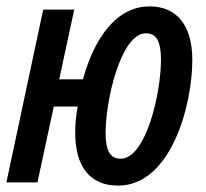

<svg xmlns="http://www.w3.org/2000/svg" viewBox="-23 -570 644 600"><path d="M346 10C510 10 578 -238 578 -383C578 -491 529 -550 445 -550C338 -550 271 -447 236 -322H162L209 -540H112L-3 0H94L145 -237H220C214 -209 212 -180 212 -156C212 -48 259 10 346 10ZM354 -74C321 -74 307 -100 307 -155C307 -258 355 -466 433 -466C466 -466 480 -441 480 -383C480 -278 433 -74 354 -74Z"/></svg>

Font: Noto Sans UI Condensed Medium
Style: Italic
Weight: 500
Width: 3
Italic angle: -12°
Designer: Monotype Design Team
Foundry: Monotype Imaging Inc.
Version: Version 1.901